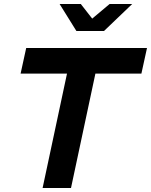

<svg xmlns="http://www.w3.org/2000/svg" viewBox="-20 -940 755 960"><path d="M193 0 315 -572H83L111 -700H715L687 -572H457L335 0ZM362 -785 278 -920H384L441 -847L528 -920H641L500 -785Z"/></svg>

Font: Red Hat Display
Style: Bold Italic
Weight: 700
Italic angle: -12°
Designer: Pentagram, MCKL
Foundry: Pentagram, MCKL
Version: Version 1.023; ttfautohint (v1.8.3)